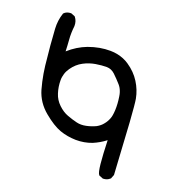

<svg xmlns="http://www.w3.org/2000/svg" viewBox="-93 -607 685 750"><g transform="rotate(15 250.0 -232.0)"><path d="M389.2 64 375.5 57.1 374 56.2 373 54.7Q367.2 46.4 366.7 11Q366.2 -24.4 369.6 -85.4Q356 -76.7 342.8 -70.6Q329.6 -64.5 315.9 -60.1Q283.7 -50.8 248.5 -54.2Q231 -56.2 214.6 -60.5Q198.2 -64.9 183.1 -71.8Q152.8 -85.9 116.2 -122.1Q78.6 -159.2 68.8 -208.5Q65.9 -224.1 63.7 -240Q61.5 -255.9 60.3 -271.7Q59.1 -287.6 58.6 -303.2Q57.6 -349.6 57.6 -384.8Q57.6 -419.9 58.6 -452.6Q59.6 -486.8 72.8 -517.1L73.2 -518.6L74.7 -519Q78.1 -522.5 82.8 -524.4Q87.4 -526.4 92.5 -527.1Q97.7 -527.8 103 -527.3H104L105 -526.9L118.7 -520L120.1 -519L121.1 -517.6Q130.9 -502.4 128.9 -482.9V-482.4Q126 -468.3 124.3 -453.9Q122.6 -439.5 122.6 -424.8Q122.6 -413.1 122.1 -401.4Q121.6 -389.6 121.1 -377.9Q157.7 -405.3 199.2 -417Q246.6 -429.7 290.5 -425.3Q305.7 -423.8 318.8 -419.9Q332 -416 344 -409.9Q356 -403.8 366.7 -395Q397.5 -370.1 414.1 -337.6Q430.7 -305.2 434.1 -270.5Q436 -251.5 434.6 -176Q433.1 -100.6 428.7 38.1V39.6L428.2 40.5L421.4 54.2L420.9 55.7L419.4 56.2Q408.2 65.4 391.1 64.5H390.1ZM314 -127.4Q330.6 -134.8 340.8 -146Q343.8 -148.9 346.2 -151.9Q348.6 -154.8 350.6 -157.7Q352.5 -160.6 354.5 -163.8Q356.4 -167 357.9 -169.9Q364.3 -181.6 367.7 -206.5Q371.1 -231.4 369.1 -261.2Q368.7 -271 366.7 -279.3Q364.7 -287.6 361.6 -294.7Q358.4 -301.8 354 -307.6Q340.3 -326.2 325.2 -343.3Q311.5 -358.4 293 -360.4Q272.5 -362.3 247.1 -360.4Q234.4 -359.4 221.9 -356.4Q209.5 -353.5 196.8 -348.1Q184.1 -342.8 173.1 -334.5Q162.1 -326.2 152.3 -314.5Q147.9 -309.1 144 -303Q140.1 -296.9 137.7 -290.5Q135.3 -284.2 133.5 -277.8Q131.8 -271.5 131.3 -264.6Q128.9 -236.8 134.8 -211.4Q140.1 -186.5 157.7 -166.5Q175.3 -146.5 195.3 -137.2Q215.8 -127.4 234.9 -121.1Q252.4 -115.2 273.4 -117.7Q294.4 -120.1 314 -127.4Z"/></g></svg>

Font: NaikaiFont
Style: SemiBold
Weight: 600
Version: Version 1.89